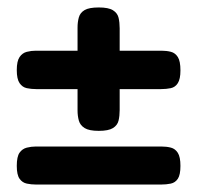

<svg xmlns="http://www.w3.org/2000/svg" viewBox="-20 -486 529 515"><path d="M77 -247Q64 -247 52 -249.5Q40 -252 32.5 -263Q25 -274 25 -298Q25 -322 32.5 -333Q40 -344 52 -347Q64 -350 76 -350H413Q427 -350 438.5 -347Q450 -344 457 -333Q464 -322 464 -297Q464 -274 457 -263Q450 -252 438 -249.5Q426 -247 412 -247ZM245 -135Q219 -135 207 -142.5Q195 -150 191.5 -162.5Q188 -175 188 -190V-412Q188 -427 191.5 -439.5Q195 -452 207 -459Q219 -466 245 -466Q271 -466 283 -458.5Q295 -451 298 -438.5Q301 -426 301 -410V-191Q301 -175 298 -162.5Q295 -150 283 -142.5Q271 -135 245 -135ZM77 9Q64 9 52 6.5Q40 4 32.5 -6.5Q25 -17 25 -41Q25 -66 32.5 -76.5Q40 -87 52 -90Q64 -93 76 -93H413Q427 -93 438.5 -90Q450 -87 457 -76Q464 -65 464 -41Q464 -17 457 -6.5Q450 4 438 6.5Q426 9 412 9Z"/></svg>

Font: Fredoka Medium
Style: Regular
Weight: 500
Designer: Ben Nathan
Foundry: Milena B. Brandão, Ben Nathan
Version: Version 2.001